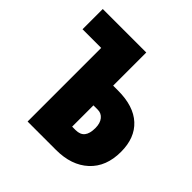

<svg xmlns="http://www.w3.org/2000/svg" viewBox="-183 -874 1033 1033"><g transform="rotate(45 333.5 -357.0)"><path d="M170 -560H28V-714H359V-462H396Q515 -462 578 -404Q641 -346 641 -240Q641 -127 572 -63.5Q503 0 386 0H170ZM385 -150Q420 -150 436.5 -170.5Q453 -191 453 -233Q453 -270 436 -291Q419 -312 392 -312H359V-150Z"/></g></svg>

Font: Noto Sans Display Black Narrow
Style: Regular
Weight: 900
Width: 4
Designer: Monotype Design team
Foundry: Monotype Imaging Inc.
Version: Version 1.000